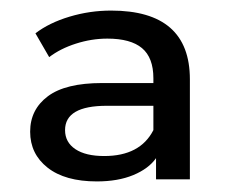

<svg xmlns="http://www.w3.org/2000/svg" viewBox="-20 -767 444 363"><path d="M339 -617C339 -703.7 289.3 -747 190 -747C163.3 -747 137.2 -743.2 111.5 -735.5C85.8 -727.8 64.3 -717.3 47 -704L73 -659C87 -669.7 103.8 -678.2 123.5 -684.5C143.2 -690.8 163 -694 183 -694C212.3 -694 234.2 -688 248.5 -676C262.8 -664 270 -645 270 -619V-610H173C127 -610 92.8 -601.7 70.5 -585C48.2 -568.3 37 -546 37 -518C37 -490 48 -467.3 70 -450C92 -432.7 123 -424 163 -424C189.7 -424 212.7 -428 232 -436C251.3 -444 265.7 -454.7 275 -468V-428H339ZM270 -521C253.3 -488.3 222.3 -472 177 -472C153.7 -472 135.5 -476.3 122.5 -485C109.5 -493.7 103 -505.7 103 -521C103 -551.7 129.3 -567 182 -567H270Z"/></svg>

Font: ICO Headline
Style: Regular
Weight: 500
Designer: Julieta Ulanovsky
Foundry: Julieta Ulanovsky
Version: Version 7.200